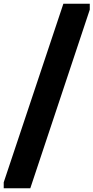

<svg xmlns="http://www.w3.org/2000/svg" viewBox="-40 -862 503 1033"><path d="M-20 151V119L301 -842H443V-810L123 151Z"/></svg>

Font: Alfa Slab One
Style: Regular
Weight: 400
Designer: JM Sole
Foundry: JM Sole
Version: Version 2.000